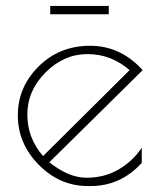

<svg xmlns="http://www.w3.org/2000/svg" viewBox="-20 -614 535 646"><path d="M285 12H276Q181 12 110.5 -59.5Q40 -131 40 -226Q40 -321 110 -390.5Q180 -460 283 -460Q386 -460 460 -378L146 -68Q211 -16 271 -16Q331 -16 378.5 -43.5Q426 -71 457 -117V-66Q386 12 285 12ZM125 -89 416 -378Q354 -432 274.5 -432Q195 -432 133.5 -370.5Q72 -309 72 -229Q72 -149 125 -89ZM346 -566H149V-594H346Z"/></svg>

Font: Poiret One
Style: Regular
Weight: 400
Designer: Denis Masharov
Foundry: Denis Masharov
Version: Version 1.001